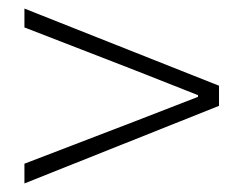

<svg xmlns="http://www.w3.org/2000/svg" viewBox="-20 -590 568 448"><path d="M37 -162V-208L295 -307L442 -364V-368L295 -426L37 -526V-570L491 -390V-343Z"/></svg>

Font: Noto Sans TC ExtraLight
Style: Regular
Weight: 250
Designer: Ryoko NISHIZUKA  (kana, bopomofo & ideographs); Paul D. Hunt (Latin, Greek & Cyrillic); Sandoll Communications , Soo-you
Foundry: Adobe
Version: Version 2.004-H2;hotconv 1.0.118;makeotfexe 2.5.65603